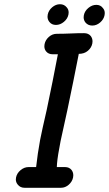

<svg xmlns="http://www.w3.org/2000/svg" viewBox="-20 -871 516 909"><path d="M269 18H96Q76 18 64 3Q55 -8 55 -21Q55 -26 56 -31Q60 -51 77.5 -65.5Q95 -80 115 -80H151Q158 -144 170 -209Q179 -255 201 -350Q230 -487 254 -614H230Q209 -614 198 -628Q190 -638 190 -652Q190 -657 191 -662Q195 -682 211.5 -696.5Q228 -711 249 -711Q281 -711 313.5 -712.5Q346 -714 378 -714Q399 -714 410 -700Q418 -689 418 -675Q418 -670 417 -665Q413 -645 396 -630.5Q379 -616 353 -616Q328 -488 299 -350Q272 -230 267 -204Q253 -133 250 -97L249 -80H288Q308 -80 319 -66Q327 -55 327 -41Q327 -36 326 -31Q322 -11 305.5 3.5Q289 18 269 18ZM304 -802Q300 -782 282.5 -767.5Q265 -753 245 -753Q225 -753 214 -767Q205 -778 205 -792Q205 -797 206 -802Q210 -822 227 -836.5Q244 -851 264 -851Q284 -851 296 -836Q305 -826 305 -812Q305 -807 304 -802ZM475 -799Q471 -779 454 -764.5Q437 -750 417 -750Q397 -750 385 -764Q376 -775 376 -789Q376 -794 377 -799Q381 -819 398.5 -833.5Q416 -848 436 -848Q456 -848 467 -833Q476 -823 476 -809Q476 -804 475 -799Z"/></svg>

Font: Bad Comic
Style: Italic
Weight: 400
Italic angle: -11°
Designer: GGBotNet
Foundry: GGBotNet
Version: 0.95